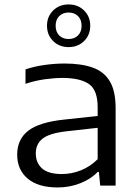

<svg xmlns="http://www.w3.org/2000/svg" viewBox="-20 -837 622 866"><path d="M240 8.5Q152 8.5 104.8 -31.5Q57.5 -71.5 57.5 -139.5Q57.5 -209 108 -247.8Q158.5 -286.5 273 -298L420.5 -314V-353Q420.5 -431.5 380.5 -458.5Q340.5 -485.5 261.5 -485.5Q226 -485.5 182.2 -479.5Q138.5 -473.5 95 -459V-524Q134 -537.5 181.2 -544Q228.5 -550.5 271 -550.5Q346.5 -550.5 398 -532.2Q449.5 -514 475.5 -470Q501.5 -426 501.5 -349V0H432L426 -61.5H420.5Q390.5 -29.5 342.2 -10.5Q294 8.5 240 8.5ZM141.5 -145.5Q141.5 -102 170 -77Q198.5 -52 259 -52Q303 -52 345 -68.8Q387 -85.5 420.5 -119V-260.5L277.5 -244.5Q203.5 -236 172.5 -212Q141.5 -188 141.5 -145.5ZM289.5 -624.5Q247.5 -624.5 219.8 -651.8Q192 -679 192 -721Q192 -762.5 219.8 -789.8Q247.5 -817 289.5 -817Q331.5 -817 359.2 -789.8Q387 -762.5 387 -721Q387 -679 359.2 -651.8Q331.5 -624.5 289.5 -624.5ZM289.5 -661Q315.5 -661 331.8 -677Q348 -693 348 -721Q348 -748.5 331.8 -764.5Q315.5 -780.5 289.5 -780.5Q263.5 -780.5 247.2 -764.5Q231 -748.5 231 -721Q231 -693 247.2 -677Q263.5 -661 289.5 -661Z"/></svg>

Font: Encode Sans Expanded
Style: Regular
Weight: 400
Width: 7
Designer: Multiple Designers
Foundry: Impallari Type
Version: Version 3.000; ttfautohint (v1.8.3) -l 8 -r 50 -G 200 -x 14 